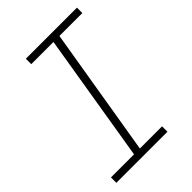

<svg xmlns="http://www.w3.org/2000/svg" viewBox="-215 -832 930 930"><g transform="rotate(-45 250.0 -367.5)"><path d="M22 0V-37H180L289 -698H137V-735H487V-698H330L220 -37H372V0Z"/></g></svg>

Font: Iosevka Curly Slab XLtObl
Style: Regular
Weight: 200
Italic angle: -9°
Monospace: yes
Designer: Belleve Invis
Foundry: Belleve Invis
Version: Version 11.1.0; ttfautohint (v1.8.3)